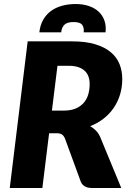

<svg xmlns="http://www.w3.org/2000/svg" viewBox="-20 -934 654 954"><path d="M297.5 -384.5Q332.5 -384.5 357 -395.2Q381.5 -406 396.8 -424Q412 -442 418.8 -466Q425.5 -490 425.5 -516.5Q425.5 -537 419.5 -553.8Q413.5 -570.5 400.8 -582.2Q388 -594 368.8 -600.5Q349.5 -607 323.5 -607H265.5L238 -384.5ZM338.5 -728.5Q405.5 -728.5 452.8 -714.2Q500 -700 530 -675Q560 -650 573.8 -615.8Q587.5 -581.5 587.5 -541.5Q587.5 -501.5 576.8 -465.2Q566 -429 545.5 -398.8Q525 -368.5 495.5 -345.2Q466 -322 428 -307Q443 -298.5 455.5 -286.2Q468 -274 476.5 -256.5L582.5 0H435.5Q415 0 401.2 -8.2Q387.5 -16.5 381.5 -31L302.5 -246.5Q296.5 -260 287.5 -266Q278.5 -272 260.5 -272H224L190.5 0H28.5L117.5 -728.5ZM356 -914Q392 -914 421.2 -904.2Q450.5 -894.5 470.2 -876Q490 -857.5 499 -831.5Q508 -805.5 504.5 -773.5H396Q398.5 -797.5 388 -811Q377.5 -824.5 345.5 -824.5Q313.5 -824.5 300 -811Q286.5 -797.5 284 -773.5H175.5Q179.5 -809.5 194.8 -836Q210 -862.5 233.8 -879.8Q257.5 -897 288.8 -905.5Q320 -914 356 -914Z"/></svg>

Font: Lato ExtraBold
Style: Italic
Weight: 800
Italic angle: -7°
Designer: Lukasz Dziedzic with Adam Twardoch and Botio Nikoltchev
Foundry: tyPoland Lukasz Dziedzic
Version: Version 2.015; 2015-08-06; http://www.latofonts.com/